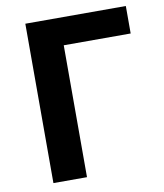

<svg xmlns="http://www.w3.org/2000/svg" viewBox="-81 -780 723 847"><g transform="rotate(-10 280.5 -357.0)"><path d="M89.8 -713.9H540V-590.8H240.2V0H89.8Z"/></g></svg>

Font: Viking Open Sans
Style: Bold
Weight: 700
Foundry: Ascender Corporation
Version: Version 2.001